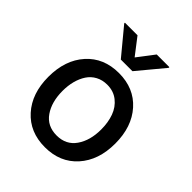

<svg xmlns="http://www.w3.org/2000/svg" viewBox="-215 -894 1032 1032"><g transform="rotate(45 301.0 -378.0)"><path d="M228 -766.6 301.3 -671.4 374 -766.6H470.2V-761.2L345.2 -610.8H256.8L132.3 -761.2V-766.6ZM46.9 -270Q46.9 -397.5 116.5 -475.1Q186 -552.7 301.3 -552.7Q416.5 -552.7 485.8 -475.1Q555.2 -397.5 555.2 -270Q555.2 -143.6 485.8 -66.2Q416.5 11.2 301.3 11.2Q186 11.2 116.5 -66.2Q46.9 -143.6 46.9 -270ZM301.3 -78.1Q372.6 -78.1 410.4 -132.6Q448.2 -187 448.2 -270.5Q448.2 -324.2 432.6 -367.2Q417 -410.2 383.1 -437Q349.1 -463.9 301.3 -463.9Q264.6 -463.9 236.1 -448.5Q207.5 -433.1 189.9 -406.2Q172.4 -379.4 163.3 -345Q154.3 -310.5 154.3 -270.5Q154.3 -186.5 191.9 -132.3Q229.5 -78.1 301.3 -78.1Z"/></g></svg>

Font: Interop Med
Style: Regular
Weight: 500
Designer: Rasmus Andersson, Google, Jang Haemin
Foundry: jhaemin
Version: Version 1.007